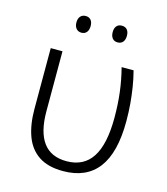

<svg xmlns="http://www.w3.org/2000/svg" viewBox="-109 -805 784 900"><g transform="rotate(15 282.5 -355.0)"><path d="M280 10Q207 10 162 -20Q117 -50 96.5 -105.5Q76 -161 76 -237V-532H133V-241Q133 -141 170.5 -90Q208 -39 284 -39Q367 -39 408 -102Q449 -165 449 -294Q449 -359 442 -416.5Q435 -474 420 -532H478Q488 -494 494 -456Q500 -418 503.5 -378Q507 -338 507 -292Q507 -140 450 -65Q393 10 280 10ZM161 -680Q161 -699 170.5 -709.5Q180 -720 196 -720Q212 -720 221 -709.5Q230 -699 230 -680Q230 -661 221 -650Q212 -639 196 -639Q180 -639 170.5 -650Q161 -661 161 -680ZM337 -680Q337 -699 346 -709.5Q355 -720 371 -720Q388 -720 397 -709.5Q406 -699 406 -680Q406 -661 397 -650Q388 -639 371 -639Q355 -639 346 -650Q337 -661 337 -680Z"/></g></svg>

Font: Noto Sans Display Light
Style: Regular
Weight: 300
Designer: Monotype Design Team
Foundry: Monotype Imaging Inc.
Version: Version 2.003